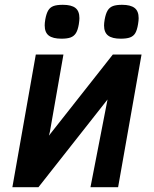

<svg xmlns="http://www.w3.org/2000/svg" viewBox="-20 -779 640 799"><path d="M129 -552H244L187.5 -230L183.5 -214.5L449.5 -552H569L471.5 0H356.5L427.5 -365L140 0H31.5ZM166 -673.5Q166 -683.5 168.5 -698.5Q173 -723 180.8 -735.8Q188.5 -748.5 202.5 -753.8Q216.5 -759 241.5 -759Q277 -759 293.8 -746Q310.5 -733 310.5 -703.5Q310.5 -694 308 -678Q304 -654 296 -641.2Q288 -628.5 274 -623.2Q260 -618 236 -618Q200 -618 183 -631Q166 -644 166 -673.5ZM413 -673Q413 -682.5 415.5 -697.5Q420 -722.5 428 -735.5Q436 -748.5 450 -753.8Q464 -759 488 -759Q523 -759 540 -746Q557 -733 557 -703.5Q557 -693.5 554.5 -678.5Q550.5 -654 543 -641.2Q535.5 -628.5 521.2 -623.2Q507 -618 482 -618Q447 -618 430 -631Q413 -644 413 -673Z"/></svg>

Font: JuliaMono BoldItalic
Style: Regular
Weight: 700
Italic angle: -9°
Monospace: yes
Designer: cormullion
Foundry: corm
Version: Version 0.049; ttfautohint (v1.8.4)